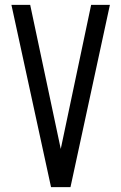

<svg xmlns="http://www.w3.org/2000/svg" viewBox="-20 -770 499 790"><path d="M190 0 27 -750H104.2L236.8 -125H223.2L355 -750H432.2L270 0Z"/></svg>

Font: Mohave Light
Style: Regular
Weight: 300
Designer: Gumpita Rahayu
Foundry: Tokotype
Version: Version 2.003